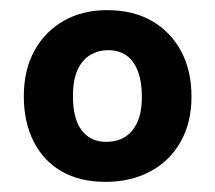

<svg xmlns="http://www.w3.org/2000/svg" viewBox="-20 -722 425 379"><path d="M191 -702Q143 -702 106 -681Q69 -660 48 -622Q27 -584 27 -532Q27 -481 46.5 -442.5Q66 -404 102 -383.5Q138 -363 188 -363Q238 -363 276.5 -383.5Q315 -404 336.5 -442Q358 -480 358 -531Q358 -583 337.5 -621Q317 -659 280 -680.5Q243 -702 191 -702ZM193 -623Q226 -623 243 -599Q260 -575 260 -531Q260 -500 251 -480.5Q242 -461 226.5 -451.5Q211 -442 189 -442Q159 -442 141.5 -464.5Q124 -487 124 -532Q124 -565 133.5 -585Q143 -605 159 -614Q175 -623 193 -623Z"/></svg>

Font: Catamaran SemiBold
Style: Regular
Weight: 600
Designer: Pria Ravichandran
Version: Version 2.000